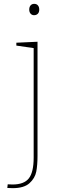

<svg xmlns="http://www.w3.org/2000/svg" viewBox="-20 -742 334 998"><path d="M184 -692Q184 -678 176.5 -670.5Q169 -663 157 -663Q146 -663 139 -671Q132 -679 132 -692Q132 -706 139 -714Q146 -722 158 -722Q170 -722 177 -714Q184 -706 184 -692ZM65 -505V-520L175 -525V68Q175 116 168.5 150Q162 184 133.5 210Q105 236 46 236Q28 236 18 235L20 216Q29 217 45 217Q105 217 130 185Q155 153 155 77V-492Z"/></svg>

Font: Bitter Pro Thin
Style: Regular
Weight: 250
Designer: Sol Matas, and Bitter project Authors
Foundry: Sol Matas
Version: Version 1.010